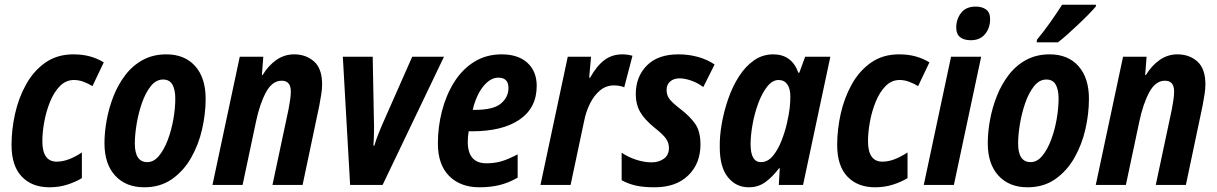

<svg xmlns="http://www.w3.org/2000/svg" viewBox="-20 -786 5174 816"><path d="M190 10Q116 10 72.5 -35.5Q29 -81 29 -170Q29 -235 44 -302.5Q59 -370 91 -427.5Q123 -485 173 -520Q223 -555 292 -555Q330 -555 361.5 -546.5Q393 -538 421 -521L373 -420Q355 -431 335 -438.5Q315 -446 294 -446Q260 -446 234.5 -420Q209 -394 192.5 -353Q176 -312 168 -267.5Q160 -223 160 -186Q160 -99 221 -99Q246 -99 272.5 -109Q299 -119 328 -138V-29Q302 -13 266.5 -1.5Q231 10 190 10Z M593 10Q515 10 469.5 -39.5Q424 -89 424 -177Q424 -224 433.5 -276Q443 -328 462.5 -377.5Q482 -427 513 -467.5Q544 -508 587.5 -531.5Q631 -555 687 -555Q765 -555 809.5 -505Q854 -455 854 -366Q854 -303 839 -237Q824 -171 792 -115Q760 -59 710.5 -24.5Q661 10 593 10ZM606 -97Q634 -97 656 -124Q678 -151 693.5 -192.5Q709 -234 717 -280.5Q725 -327 725 -367Q725 -404 713 -426Q701 -448 673 -448Q643 -448 620.5 -419.5Q598 -391 583 -347.5Q568 -304 560.5 -258Q553 -212 553 -176Q553 -97 606 -97Z M883 0 999 -545H1099L1093 -467H1096Q1121 -508 1155 -531.5Q1189 -555 1230 -555Q1281 -555 1315 -524.5Q1349 -494 1349 -427Q1349 -409 1345.5 -386Q1342 -363 1337 -337L1266 0H1138L1206 -320Q1210 -341 1213 -361Q1216 -381 1216 -397Q1216 -443 1177 -443Q1137 -443 1110.5 -394Q1084 -345 1068 -269L1011 0Z M1468 0 1437 -545H1564L1569 -280Q1570 -257 1569.5 -224.5Q1569 -192 1567 -167H1571Q1577 -188 1586 -211.5Q1595 -235 1603 -253L1732 -545H1867L1606 0Z M2018 10Q1937 10 1889 -38Q1841 -86 1841 -176Q1841 -247 1858.5 -314.5Q1876 -382 1910 -436.5Q1944 -491 1995 -523Q2046 -555 2112 -555Q2182 -555 2221.5 -519Q2261 -483 2261 -421Q2261 -328 2188.5 -278Q2116 -228 1986 -228H1972Q1968 -206 1968 -184Q1968 -92 2047 -92Q2082 -92 2111 -100.5Q2140 -109 2180 -130V-31Q2142 -9 2103 0.5Q2064 10 2018 10ZM1998 -319Q2077 -319 2109 -346Q2141 -373 2141 -412Q2141 -456 2098 -456Q2064 -456 2034 -419Q2004 -382 1989 -319Z M2277 0 2393 -545H2492L2484 -456H2488Q2516 -506 2548.5 -530.5Q2581 -555 2625 -555Q2647 -555 2668 -549L2633 -415Q2624 -419 2613 -421Q2602 -423 2589 -423Q2556 -423 2530.5 -402Q2505 -381 2487.5 -346Q2470 -311 2462 -269L2405 0Z M2762 10Q2714 10 2681.5 2.5Q2649 -5 2622 -20V-137Q2650 -118 2684 -107Q2718 -96 2749 -96Q2780 -96 2801.5 -111.5Q2823 -127 2823 -157Q2823 -178 2811 -196Q2799 -214 2761 -244Q2719 -278 2700.5 -310.5Q2682 -343 2682 -385Q2682 -460 2729 -507.5Q2776 -555 2863 -555Q2907 -555 2946.5 -544Q2986 -533 3017 -512L2969 -416Q2945 -434 2917.5 -443.5Q2890 -453 2868 -453Q2844 -453 2828.5 -440Q2813 -427 2813 -403Q2813 -383 2824 -367Q2835 -351 2870 -324Q2911 -293 2934 -260.5Q2957 -228 2957 -172Q2957 -91 2905 -40.5Q2853 10 2762 10Z M3162 10Q3108 10 3073.5 -33Q3039 -76 3039 -160Q3038 -207 3047.5 -260.5Q3057 -314 3075 -366Q3093 -418 3120.5 -461Q3148 -504 3184.5 -529.5Q3221 -555 3266 -555Q3345 -555 3373 -477H3377L3402 -545H3509L3393 0H3290L3294 -71H3291Q3264 -35 3233.5 -12.5Q3203 10 3162 10ZM3214 -97Q3242 -97 3263.5 -122Q3285 -147 3300 -184.5Q3315 -222 3324 -260Q3333 -299 3336 -325.5Q3339 -352 3339 -376Q3339 -409 3326 -427.5Q3313 -446 3289 -446Q3263 -446 3241 -418.5Q3219 -391 3203 -348Q3187 -305 3178.5 -258Q3170 -211 3170 -173Q3170 -97 3214 -97Z M3699 10Q3625 10 3581.5 -35.5Q3538 -81 3538 -170Q3538 -235 3553 -302.5Q3568 -370 3600 -427.5Q3632 -485 3682 -520Q3732 -555 3801 -555Q3839 -555 3870.5 -546.5Q3902 -538 3930 -521L3882 -420Q3864 -431 3844 -438.5Q3824 -446 3803 -446Q3769 -446 3743.5 -420Q3718 -394 3701.5 -353Q3685 -312 3677 -267.5Q3669 -223 3669 -186Q3669 -99 3730 -99Q3755 -99 3781.5 -109Q3808 -119 3837 -138V-29Q3811 -13 3775.5 -1.5Q3740 10 3699 10Z M4106 -615Q4077 -615 4060.5 -628Q4044 -641 4044 -669Q4044 -704 4064.5 -731Q4085 -758 4127 -758Q4154 -758 4171 -745.5Q4188 -733 4188 -705Q4188 -667 4166.5 -641Q4145 -615 4106 -615ZM3906 0 4022 -545H4150L4034 0Z M4347 10Q4269 10 4223.5 -39.5Q4178 -89 4178 -177Q4178 -224 4187.5 -276Q4197 -328 4216.5 -377.5Q4236 -427 4267 -467.5Q4298 -508 4341.5 -531.5Q4385 -555 4441 -555Q4519 -555 4563.5 -505Q4608 -455 4608 -366Q4608 -303 4593 -237Q4578 -171 4546 -115Q4514 -59 4464.5 -24.5Q4415 10 4347 10ZM4360 -97Q4388 -97 4410 -124Q4432 -151 4447.5 -192.5Q4463 -234 4471 -280.5Q4479 -327 4479 -367Q4479 -404 4467 -426Q4455 -448 4427 -448Q4397 -448 4374.5 -419.5Q4352 -391 4337 -347.5Q4322 -304 4314.5 -258Q4307 -212 4307 -176Q4307 -97 4360 -97ZM4387 -617Q4416 -652 4443.5 -691Q4471 -730 4494 -766H4638L4637 -758Q4626 -745 4605.5 -724Q4585 -703 4560.5 -680Q4536 -657 4513.5 -637Q4491 -617 4476 -606H4386Z M4637 0 4753 -545H4853L4847 -467H4850Q4875 -508 4909 -531.5Q4943 -555 4984 -555Q5035 -555 5069 -524.5Q5103 -494 5103 -427Q5103 -409 5099.5 -386Q5096 -363 5091 -337L5020 0H4892L4960 -320Q4964 -341 4967 -361Q4970 -381 4970 -397Q4970 -443 4931 -443Q4891 -443 4864.5 -394Q4838 -345 4822 -269L4765 0Z"/></svg>

Font: Noto Sans Condensed
Style: Bold Italic
Weight: 700
Width: 3
Italic angle: -12°
Designer: Monotype Design Team
Foundry: Monotype Imaging Inc.
Version: Version 2.013; ttfautohint (v1.8.4.7-5d5b)